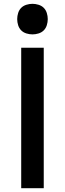

<svg xmlns="http://www.w3.org/2000/svg" viewBox="-20 -985 340 1005"><path d="M91 0V-735H209V0ZM150 -805Q134 -805 118 -810Q102 -815 91 -826Q80 -837 75 -853Q70 -869 70 -885Q70 -901 75 -917Q80 -933 91 -944Q102 -955 118 -960Q134 -965 150 -965Q166 -965 182 -960Q198 -955 209 -944Q220 -933 225 -917Q230 -901 230 -885Q230 -869 225 -853Q220 -837 209 -826Q198 -815 182 -810Q166 -805 150 -805Z"/></svg>

Font: Iosevka Aile
Style: Bold
Weight: 700
Designer: Belleve Invis
Foundry: Belleve Invis
Version: Version 28.0.1; ttfautohint (v1.8.4)